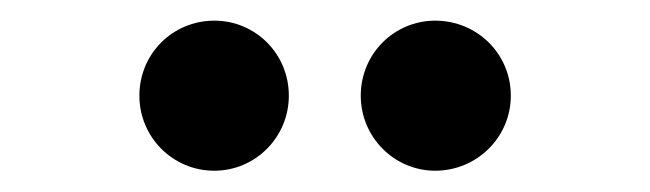

<svg xmlns="http://www.w3.org/2000/svg" viewBox="-20 -767 626 185"><path d="M399.4 -602.5C439.5 -602.5 472.2 -634.8 472.2 -674.8C472.2 -715.3 439.5 -747.1 399.4 -747.1C359.9 -747.1 327.6 -715.3 327.6 -674.8C327.6 -634.8 359.9 -602.5 399.4 -602.5ZM186.5 -602.5C226.1 -602.5 258.3 -634.8 258.3 -674.8C258.3 -715.3 226.1 -747.1 186.5 -747.1C146.5 -747.1 114.3 -715.3 114.3 -674.8C114.3 -634.8 146.5 -602.5 186.5 -602.5Z"/></svg>

Font: Cascadia Code PL SemiBold
Style: Regular
Weight: 600
Monospace: yes
Designer: Aaron Bell
Foundry: Saja Typeworks
Version: Version 2404.023